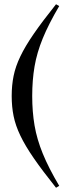

<svg xmlns="http://www.w3.org/2000/svg" viewBox="-20 -764 322 903"><path d="M131.5 -312.5Q131.5 -238.5 142.5 -174Q153.5 -109.5 181.2 -41.5Q209 26.5 258.5 110L243.5 119Q180 39.5 139.2 -19.5Q98.5 -78.5 75.8 -126Q53 -173.5 44 -217.8Q35 -262 35 -312.5Q35 -363 44 -407.2Q53 -451.5 75.8 -499Q98.5 -546.5 139.2 -605.5Q180 -664.5 243.5 -744L258.5 -735.5Q209 -651.5 181.2 -583.8Q153.5 -516 142.5 -451.5Q131.5 -387 131.5 -312.5Z"/></svg>

Font: Newsreader Display SemiBold
Style: Regular
Weight: 600
Designer: Hugues Gentile
Foundry: Production Type
Version: Version 1.001